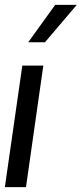

<svg xmlns="http://www.w3.org/2000/svg" viewBox="-21 -770 336 790"><path d="M206.1 -750H294.9L164.1 -596.2H95.2ZM70.8 -500H157.2L85.9 0H-1Z"/></svg>

Font: Oakes Grotesk
Style: Italic
Weight: 400
Designer: Samuel Oakes
Foundry: Samuel Oakes
Version: Version 1.0 | wf-rip DC20170320